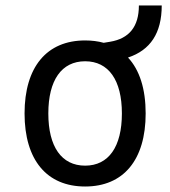

<svg xmlns="http://www.w3.org/2000/svg" viewBox="-20 -676 626 706"><path d="M293 9.8C434.1 9.8 515.6 -87.9 515.6 -258.8C515.6 -349.1 493.2 -418.9 450.7 -464.4C533.2 -491.7 574.7 -554.7 574.7 -655.8H490.7C490.7 -578.1 455.1 -534.2 384.8 -522.5L361.3 -518.6C340.3 -524.4 317.4 -527.3 293 -527.3C151.9 -527.3 70.3 -429.7 70.3 -258.8C70.3 -87.9 151.9 9.8 293 9.8ZM293 -66.9C206.5 -66.9 157.7 -136.2 157.7 -258.8C157.7 -381.3 206.5 -450.7 293 -450.7C379.4 -450.7 428.2 -381.3 428.2 -258.8C428.2 -136.2 379.4 -66.9 293 -66.9Z"/></svg>

Font: Cascadia Code SemiLight
Style: Regular
Weight: 350
Monospace: yes
Designer: Aaron Bell
Foundry: Saja Typeworks
Version: Version 2404.023